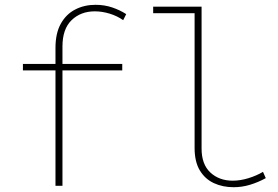

<svg xmlns="http://www.w3.org/2000/svg" viewBox="-20 -780 1165 806"><path d="M212.9 0V-579.1Q212.9 -640.6 235.4 -680.7Q257.8 -720.7 295.9 -740.2Q334 -759.8 380.9 -759.8Q418.5 -759.8 450.9 -748.8Q483.4 -737.8 509.8 -720.7L497.1 -695.3Q472.2 -712.9 440.4 -722.7Q408.7 -732.4 377.9 -732.4Q318.8 -732.4 280.5 -695.3Q242.2 -658.2 242.2 -585V0ZM76.2 -484.4V-511.7H493.2V-484.4ZM960.9 5.9Q915 5.9 877.9 -11.2Q840.8 -28.3 818.8 -64.7Q796.9 -101.1 796.9 -159.2V-752H826.2V-156.2Q826.2 -90.3 863 -55.9Q899.9 -21.5 957 -21.5Q988.8 -21.5 1022.9 -32Q1057.1 -42.5 1084 -58.6L1095.7 -32.2Q1063.5 -14.6 1029.8 -4.4Q996.1 5.9 960.9 5.9ZM623 -724.6V-752H826.2V-724.6Z"/></svg>

Font: Reddit Mono ExtraLight
Style: Regular
Weight: 250
Monospace: yes
Designer: Stephen Hutchings
Foundry: Reddit
Version: Version 1.014